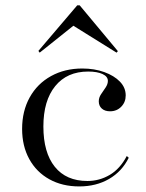

<svg xmlns="http://www.w3.org/2000/svg" viewBox="-20 -681 541 713"><path d="M274.2 11.3Q211.3 11.3 163.3 -15.3Q115.3 -41.9 88.7 -90.3Q62.1 -138.7 62.1 -202.4Q62.1 -268.5 90.3 -319.4Q118.5 -370.2 169.4 -398.4Q220.2 -426.6 285.5 -426.6Q330.6 -426.6 367.3 -413.3Q404 -400 425.4 -377.8Q446.8 -355.6 446.8 -326.6Q446.8 -301.6 430.2 -284.7Q413.7 -267.7 388.7 -267.7Q369.4 -267.7 358.1 -277.8Q346.8 -287.9 346.8 -304.8Q346.8 -318.5 355.2 -331Q363.7 -343.5 372.2 -356Q380.6 -368.5 380.6 -380.6Q380.6 -396.8 360.9 -406Q341.1 -415.3 307.3 -415.3Q229 -415.3 185.1 -361.3Q141.1 -307.3 141.1 -211.3Q141.1 -114.5 183.5 -61.7Q225.8 -8.9 304.8 -8.9Q349.2 -8.9 387.5 -31.5Q425.8 -54 450.8 -101.6L458.1 -95.2Q433.1 -44.4 385.1 -16.5Q337.1 11.3 274.2 11.3ZM127.4 -485.5 122.6 -491.9 266.9 -661.3H275.8L417.7 -491.1L412.9 -485.5L235.5 -596L263.7 -594.4Z"/></svg>

Font: Playfair 144pt SemiExpanded Light
Style: Regular
Weight: 300
Width: 6
Designer: Claus Eggers Sørensen
Foundry: Claus Eggers Sørensen
Version: Version 2.203